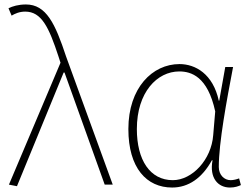

<svg xmlns="http://www.w3.org/2000/svg" viewBox="-20 -827 1123 860"><path d="M56 7 265 -502H269L449 0H485L276 -574C227 -722 187 -807 96 -807C63 -807 36 -799 18 -790L32 -757C47 -766 67 -775 93 -775C166 -775 199 -705 242 -574L251 -546L20 0Z M751 13C824 13 885 -29 929 -109H932C917 -29 957 13 1010 13C1033 13 1048 7 1059 2L1051 -28C1041 -24 1026 -20 1013 -20C984 -20 960 -44 960 -79C960 -188 995 -375 1024 -527H989L962 -376H960C934 -496 855 -540 784 -540C663 -540 555 -434 555 -249C555 -74 637 13 751 13ZM754 -20C652 -20 593 -110 593 -249C593 -414 684 -507 783 -507C836 -507 910 -485 944 -328L935 -222C927 -112 841 -20 754 -20Z"/></svg>

Font: Source Han Sans JP ExtraLight
Style: Regular
Weight: 250
Designer: Ryoko NISHIZUKA 西塚涼子 (kana, bopomofo & ideographs); Paul D. Hunt (Latin, Greek & Cyrillic); Sandoll Communications 산돌커뮤니
Foundry: Adobe
Version: Version 2.001;hotconv 1.0.107;makeotfexe 2.5.65593